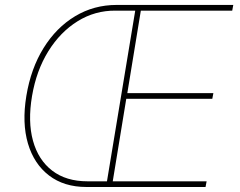

<svg xmlns="http://www.w3.org/2000/svg" viewBox="-20 -747 959 767"><path d="M325.3 0Q235.8 0 175.8 -46Q115.8 -92 91.6 -173.8Q67.5 -255.7 85.2 -363.6Q103.3 -473.4 154.1 -555.2Q204.9 -637.1 280 -682.2Q355.1 -727.3 446 -727.3H911.9L907.7 -704.5H542.6L488.6 -375H832.4L828.1 -352.3H484.4L430.4 -22.7H805.4L801.1 0ZM407.3 -22.7 520.2 -704.5H441.8Q359.7 -705.3 290.3 -662.3Q220.9 -619.3 173.1 -542.4Q125.4 -465.6 108 -363.6Q90.6 -261 111.9 -184.3Q133.2 -107.6 188.7 -65.2Q244.3 -22.7 329.5 -22.7Z"/></svg>

Font: Inter UI Thin
Style: Italic
Weight: 100
Italic angle: -9.39999°
Designer: Rasmus Andersson
Foundry: rsms
Version: 3.2;8d6f07862